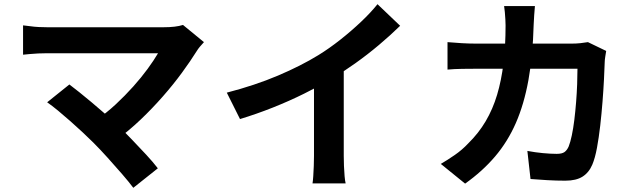

<svg xmlns="http://www.w3.org/2000/svg" viewBox="-20 -831 3040 916"><path d="M953 -630Q942 -618 933.5 -608Q925 -598 919 -588Q889 -540 848 -484Q807 -428 757 -371Q707 -314 651.5 -261Q596 -208 537 -165L438 -258Q488 -292 532.5 -333.5Q577 -375 615.5 -418Q654 -461 684 -502Q714 -543 734 -577Q714 -577 681 -577Q648 -577 604.5 -577Q561 -577 513 -577Q465 -577 417.5 -577Q370 -577 327.5 -577Q285 -577 253.5 -577Q222 -577 205 -577Q185 -577 162.5 -576Q140 -575 120 -573Q100 -571 90 -570V-710Q103 -709 123.5 -706Q144 -703 166 -702Q188 -701 205 -701Q218 -701 249.5 -701Q281 -701 324 -701Q367 -701 416.5 -701Q466 -701 516.5 -701Q567 -701 614 -701Q661 -701 698.5 -701Q736 -701 760 -701Q819 -701 853 -712ZM425 -151Q403 -173 374.5 -199.5Q346 -226 315.5 -253Q285 -280 256.5 -303.5Q228 -327 205 -343L311 -428Q331 -413 358.5 -391Q386 -369 417 -343Q448 -317 480 -289Q512 -261 541 -234Q574 -202 609.5 -165Q645 -128 677.5 -93Q710 -58 733 -28L616 65Q595 37 562.5 -0.5Q530 -38 494 -78Q458 -118 425 -151Z M1062 -389Q1197 -424 1306.5 -470.5Q1416 -517 1499 -568Q1551 -600 1603.5 -641.5Q1656 -683 1702.5 -727Q1749 -771 1781 -811L1889 -708Q1843 -663 1788.5 -617Q1734 -571 1675 -529Q1616 -487 1558 -452Q1501 -419 1430.5 -384Q1360 -349 1282 -318Q1204 -287 1125 -263ZM1478 -504 1620 -537V-87Q1620 -65 1621 -39Q1622 -13 1624 9.5Q1626 32 1629 44H1471Q1473 32 1474.5 9.5Q1476 -13 1477 -39Q1478 -65 1478 -87Z M2532 -802Q2530 -785 2528.5 -758Q2527 -731 2526 -713Q2522 -564 2501 -448.5Q2480 -333 2441 -244Q2402 -155 2342 -84.5Q2282 -14 2199 45L2083 -49Q2114 -67 2149.5 -91.5Q2185 -116 2214 -147Q2263 -195 2297 -252.5Q2331 -310 2351.5 -378.5Q2372 -447 2382 -529Q2392 -611 2392 -710Q2392 -721 2391 -738.5Q2390 -756 2388.5 -773Q2387 -790 2385 -802ZM2872 -588Q2870 -576 2867.5 -560Q2865 -544 2865 -535Q2864 -503 2861.5 -453Q2859 -403 2854.5 -345.5Q2850 -288 2843.5 -231Q2837 -174 2828 -125.5Q2819 -77 2806 -46Q2790 -8 2759.5 11.5Q2729 31 2677 31Q2634 31 2591 28.5Q2548 26 2511 23L2496 -111Q2533 -104 2570 -100.5Q2607 -97 2636 -97Q2661 -97 2673 -105.5Q2685 -114 2693 -132Q2701 -152 2708 -185Q2715 -218 2720 -259Q2725 -300 2728.5 -344Q2732 -388 2733.5 -429.5Q2735 -471 2735 -503H2247Q2222 -503 2185 -502.5Q2148 -502 2115 -499V-630Q2147 -627 2183 -625Q2219 -623 2247 -623H2710Q2729 -623 2748.5 -625Q2768 -627 2785 -630Z"/></svg>

Font: Noto Sans SC
Style: Bold
Weight: 700
Designer: Ryoko NISHIZUKA  (kana, bopomofo & ideographs); Paul D. Hunt (Latin, Greek & Cyrillic); Sandoll Communications , Soo-you
Foundry: Adobe
Version: Version 2.004-H2;hotconv 1.0.118;makeotfexe 2.5.65603